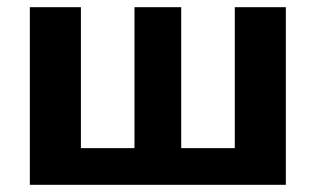

<svg xmlns="http://www.w3.org/2000/svg" viewBox="-20 -514 878 534"><path d="M205 -494V0H63V-494ZM667 -102V0H198V-102ZM484 -494V0H354V-494ZM775 -494V0H633V-494Z"/></svg>

Font: Exo 2
Style: Bold
Weight: 700
Designer: Natanael Gama
Foundry: Natanael Gama
Version: Version 2.010